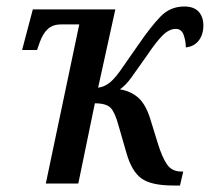

<svg xmlns="http://www.w3.org/2000/svg" viewBox="-20 -565 646 591"><path d="M513 6Q445 6 415 -16Q385 -38 369 -95L345 -178Q334 -219 320.5 -233Q307 -247 272 -247L221 0H121L224 -490H169Q143 -490 127.5 -476Q112 -462 102 -434L94 -411H48L81 -536H335L282 -295Q303 -298 320 -312.5Q337 -327 359 -360L405 -426Q444 -483 474 -514Q504 -545 547 -545Q577 -545 591.5 -529Q606 -513 606 -487Q606 -459 592 -440.5Q578 -422 552 -419Q552 -438 545.5 -457Q539 -476 521 -476Q500 -476 479.5 -455Q459 -434 433 -395Q403 -353 385.5 -328Q368 -303 349 -290Q385 -284 408 -262Q431 -240 445 -191L466 -123Q479 -81 494 -59Q509 -37 538 -37H544L534 6Z"/></svg>

Font: Noto Serif ExtraCondensed Medium
Style: Italic
Weight: 500
Width: 2
Italic angle: -12°
Designer: Monotype Design Team
Foundry: Monotype Imaging Inc.
Version: Version 2.013; ttfautohint (v1.8.4.7-5d5b)